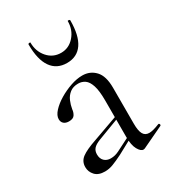

<svg xmlns="http://www.w3.org/2000/svg" viewBox="-158 -718 737 816"><g transform="rotate(-30 210.5 -310.0)"><path d="M314 6Q310 8 306 8Q293 8 281 -13.5Q269 -35 269 -76V-255Q269 -302 260.5 -328Q252 -354 237.5 -364Q223 -374 205 -374Q180 -374 164 -361.5Q148 -349 140 -330Q132 -311 129 -292Q128 -278 120.5 -266Q113 -254 92 -254Q76 -254 67 -262Q58 -270 58 -284Q58 -302 76 -321.5Q94 -341 121.5 -357.5Q149 -374 179.5 -384.5Q210 -395 237 -395Q275 -395 300 -368.5Q325 -342 325 -285V-108Q325 -73 334 -57Q343 -41 363 -41Q381 -41 413 -54Q418 -56 420 -50.5Q422 -45 417 -43ZM118 7Q86 7 70 -10.5Q54 -28 54 -51Q54 -79 76 -95.5Q98 -112 148 -129L279 -176L282 -165L166 -121Q143 -112 133.5 -101Q124 -90 124 -73Q124 -52 136 -40.5Q148 -29 167 -29Q178 -29 188 -31.5Q198 -34 208 -39L293 -82L295 -70L208 -23Q178 -8 158 -0.5Q138 7 118 7ZM106 -623Q106 -627 111.5 -627.5Q117 -628 117 -626Q117 -583 143 -553Q169 -523 209 -523Q247 -523 273.5 -553Q300 -583 300 -626Q300 -628 305.5 -627.5Q311 -627 311 -623Q311 -549 285 -511Q259 -473 209 -473Q159 -473 132.5 -511Q106 -549 106 -623Z"/></g></svg>

Font: Cormorant Light
Style: Regular
Weight: 400
Version: Version 4.000